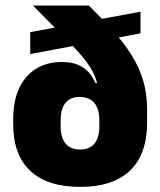

<svg xmlns="http://www.w3.org/2000/svg" viewBox="-20 -680 596 714"><path d="M278 15Q156 15 92.5 -44.8Q29 -104.5 29 -218.5V-235Q29 -338 78 -393.8Q127 -449.5 210 -449.5Q245.5 -449.5 270 -439Q294.5 -428.5 310.2 -410.8Q326 -393 335 -371H389.5L349.5 -232Q349.5 -253.5 344.8 -269.8Q340 -286 330.8 -297Q321.5 -308 307.8 -313.8Q294 -319.5 276 -319.5Q241.5 -319.5 223.5 -297.2Q205.5 -275 205.5 -232V-211.5Q205.5 -168 224 -146Q242.5 -124 277.5 -124Q313 -124 331.2 -146Q349.5 -168 349.5 -211.5Q349.5 -226.5 349.5 -248.2Q349.5 -270 349.5 -293Q348.5 -306 347 -319.5Q345.5 -333 344.5 -346Q342.5 -380.5 325.2 -412.8Q308 -445 277 -480.2Q246 -515.5 202 -559Q158 -602.5 102.5 -659.5H310Q362.5 -608 403 -562.5Q443.5 -517 471 -472.2Q498.5 -427.5 512.8 -379.2Q527 -331 527 -274V-223.5Q527 -107 463.8 -46Q400.5 15 278 15ZM502.5 -556 92.5 -479V-560.5L502.5 -636.5Z"/></svg>

Font: Anek Malayalam ExtraBold
Style: Regular
Weight: 800
Version: Version 1.003